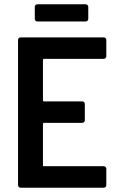

<svg xmlns="http://www.w3.org/2000/svg" viewBox="-20 -874 553 894"><path d="M463 -600H185Q180 -600 180 -595V-407Q180 -402 185 -402H363Q368 -402 371.5 -398.5Q375 -395 375 -390V-314Q375 -309 371.5 -305.5Q368 -302 363 -302H185Q180 -302 180 -297V-105Q180 -100 185 -100H463Q468 -100 471.5 -96.5Q475 -93 475 -88V-12Q475 -7 471.5 -3.5Q468 0 463 0H76Q71 0 67.5 -3.5Q64 -7 64 -12V-688Q64 -693 67.5 -696.5Q71 -700 76 -700H463Q468 -700 471.5 -696.5Q475 -693 475 -688V-612Q475 -607 471.5 -603.5Q468 -600 463 -600ZM142 -786V-842Q142 -847 145.5 -850.5Q149 -854 154 -854H379Q384 -854 387.5 -850.5Q391 -847 391 -842V-786Q391 -781 387.5 -777.5Q384 -774 379 -774H154Q149 -774 145.5 -777.5Q142 -781 142 -786Z"/></svg>

Font: Barlow Semi Condensed SemiBold
Style: Regular
Weight: 600
Width: 4
Designer: Jeremy Tribby
Foundry: Tribby Type
Version: Version 1.408